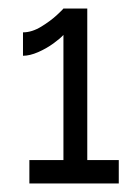

<svg xmlns="http://www.w3.org/2000/svg" viewBox="-20 -831 320 451"><path d="M259 -455V-400H49V-455H129V-749Q122 -741 105.5 -729Q89 -717 69.5 -708.5Q50 -700 34 -700V-755Q55 -755 77 -768.5Q99 -782 114 -796Q129 -810 129 -811H185V-455Z"/></svg>

Font: Raleway Thin Medium
Style: Regular
Weight: 500
Version: Version 4.026